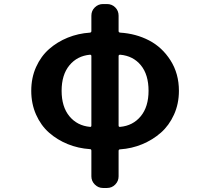

<svg xmlns="http://www.w3.org/2000/svg" viewBox="-20 -728 1040 951"><path d="M575.2 -457Q567.4 -457 567.4 -450.2V-106.4Q567.4 -98.6 575.2 -99.6Q638.7 -105.5 677.2 -152.3Q715.8 -199.2 715.8 -278.3Q715.8 -358.4 677.7 -404.8Q639.6 -451.2 575.2 -457ZM425.8 -99.6Q432.6 -98.6 432.6 -106.4V-450.2Q432.6 -457 425.8 -457Q362.3 -451.2 323.7 -404.3Q285.2 -357.4 285.2 -278.3Q285.2 -199.2 323.7 -152.3Q362.3 -105.5 425.8 -99.6ZM509.8 -708Q534.2 -708 550.8 -691.4Q567.4 -674.8 567.4 -650.4V-574.2Q567.4 -567.4 575.2 -566.4Q653.3 -561.5 718.3 -527.8Q783.2 -494.1 824.7 -428.7Q866.2 -363.3 866.2 -278.3Q866.2 -213.9 841.8 -160.2Q817.4 -106.4 776.9 -70.8Q736.3 -35.2 684.6 -13.7Q632.8 7.8 575.2 11.7Q567.4 11.7 567.4 19.5V145.5Q567.4 168.9 550.8 186Q534.2 203.1 509.8 203.1H490.2Q466.8 203.1 449.7 186Q432.6 168.9 432.6 145.5V18.6Q432.6 10.7 425.8 10.7Q367.2 6.8 315.4 -14.2Q263.7 -35.2 223.1 -70.8Q182.6 -106.4 158.7 -160.2Q134.8 -213.9 134.8 -278.3Q134.8 -342.8 158.7 -396Q182.6 -449.2 223.1 -484.9Q263.7 -520.5 315.4 -541.5Q367.2 -562.5 425.8 -566.4Q432.6 -567.4 432.6 -574.2V-650.4Q432.6 -674.8 449.7 -691.4Q466.8 -708 490.2 -708Z"/></svg>

Font: Gen Jyuu Gothic Monospace Bold
Style: Bold
Weight: 700
Designer: [Source Han Sans]
Ryoko NISHIZUKA  (kana & ideographs); Paul D. Hunt (Latin, Greek & Cyrillic); Wenlong ZHANG  (bopomofo
Version: Version 1.002.20150607